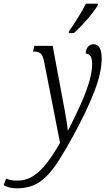

<svg xmlns="http://www.w3.org/2000/svg" viewBox="-159 -786 584 1046"><path d="M-68 240Q-108 240 -139 223L-126 187Q-116 191 -102 194.5Q-88 198 -66 198Q-17 198 22.5 172.5Q62 147 97 101Q132 55 168 -8L81 -452Q75 -482 63.5 -493.5Q52 -505 29 -505H21L28 -536H128L183 -241Q189 -213 194.5 -180.5Q200 -148 204.5 -120.5Q209 -93 210 -77H213Q246 -142 276 -207.5Q306 -273 324.5 -332Q343 -391 343 -437Q343 -494 308 -494Q309 -519 321 -532Q333 -545 350 -545Q395 -545 395 -467Q395 -389 353 -282.5Q311 -176 242 -50Q198 31 162.5 86.5Q127 142 92.5 176Q58 210 19.5 225Q-19 240 -68 240ZM215 -606 218 -617Q239 -647 264 -687Q289 -727 309 -766H376L374 -757Q361 -736 339 -708Q317 -680 291.5 -653Q266 -626 244 -606Z"/></svg>

Font: Noto Serif ExtraCondensed Light
Style: Italic
Weight: 300
Width: 2
Italic angle: -12°
Designer: Monotype Design Team
Foundry: Monotype Imaging Inc.
Version: Version 2.014; ttfautohint (v1.8.4.7-5d5b)